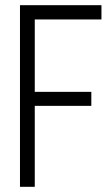

<svg xmlns="http://www.w3.org/2000/svg" viewBox="-20 -720 423 740"><path d="M57 0V-700H371V-645H114V-366H332V-312H114V0Z"/></svg>

Font: Georama SemiCondensed Light
Style: Regular
Weight: 300
Width: 4
Designer: Jean-Baptiste Levee
Foundry: Production Type
Version: Version 1.000